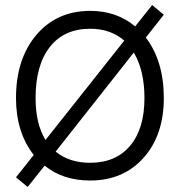

<svg xmlns="http://www.w3.org/2000/svg" viewBox="-20 -703 708 756"><path d="M43 -316.9Q43 -471.2 123.3 -565.7Q203.6 -660.2 335 -660.2Q439 -660.2 512.2 -599.1L579.1 -683.1L625 -645L554.2 -555.2Q625 -461.9 625 -316.9Q625 -170.9 545.2 -81.5Q465.3 7.8 335 7.8Q228 7.8 155.8 -50.8L88.9 33.2L43 -4.9L112.8 -92.8Q43 -182.1 43 -316.9ZM120.1 -316.9Q120.1 -215.3 159.2 -151.9L469.2 -543Q415.5 -589.8 335 -589.8Q232.4 -589.8 176.3 -518.1Q120.1 -446.3 120.1 -316.9ZM548.8 -316.9Q548.8 -425.8 506.8 -496.1L199.2 -106Q252.9 -62 335 -62Q436 -62 492.4 -129.2Q548.8 -196.3 548.8 -316.9Z"/></svg>

Font: Overused Grotesk
Style: Regular
Weight: 400
Version: Version 0.002